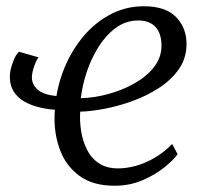

<svg xmlns="http://www.w3.org/2000/svg" viewBox="-20 -584 650 614"><path d="M103.5 -400.5Q96.5 -393 89.2 -371.8Q82 -350.5 82 -336.5Q82 -314 100.2 -297.5Q118.5 -281 160.5 -277Q170.5 -336 195.5 -388Q220.5 -440 257.2 -479.5Q294 -519 340.2 -541.5Q386.5 -564 440 -564Q509.5 -564 543 -529.5Q576.5 -495 576.5 -443.5Q576.5 -398 552 -363Q527.5 -328 488 -302.5Q448.5 -277 402.5 -260.5Q356.5 -244 312.5 -235.8Q268.5 -227.5 236.5 -227Q234.5 -198 239.2 -166.2Q244 -134.5 257.5 -106.8Q271 -79 295.8 -62.2Q320.5 -45.5 357.5 -45.5Q385.5 -45.5 415 -53.8Q444.5 -62 474.2 -79.2Q504 -96.5 530.5 -123.5L548 -91Q533.5 -71 504 -47.5Q474.5 -24 434.2 -7Q394 10 346.5 10Q276.5 10 233.5 -22Q190.5 -54 171.8 -104.8Q153 -155.5 154.5 -211Q154.5 -216.5 154.8 -222Q155 -227.5 155.5 -233Q114.5 -236 81.8 -248Q49 -260 30.2 -282.5Q11.5 -305 11.5 -339Q11.5 -359.5 21.2 -385.2Q31 -411 41 -418.5ZM422.5 -518.5Q382.5 -518.5 350.5 -495Q318.5 -471.5 295 -434Q271.5 -396.5 257.2 -353.2Q243 -310 238.5 -270Q281 -271 326 -283.2Q371 -295.5 409.8 -317.2Q448.5 -339 472.5 -369.5Q496.5 -400 496.5 -438.5Q496 -478 476.8 -498.2Q457.5 -518.5 422.5 -518.5Z"/></svg>

Font: Merriweather 28pt Light
Style: Italic
Weight: 300
Italic angle: -7.8°
Version: Version 2.101